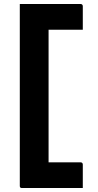

<svg xmlns="http://www.w3.org/2000/svg" viewBox="-20 -780 490 960"><path d="M394 160.1H90Q87 160.1 85 159.6Q83 159.1 81.5 157.6Q80 156.1 79.5 154.1Q79 152.1 79 149.3Q79 49.4 79 -50.9Q79 -151.2 79 -251.5Q79 -351.8 79 -452.4Q79 -552.9 79 -652.5Q79 -679.1 79 -706.3Q79 -733.5 79 -760Q93.1 -760 106.2 -760Q119.3 -760 133.3 -760H383Q388 -760 391 -757Q394 -754 394 -749Q394 -717.1 394 -689.7Q394 -662.2 394 -631.4H222.9Q222.9 -549.2 222.9 -466.2Q222.9 -383.2 222.9 -299.9Q222.9 -216.6 222.9 -133.6Q222.9 -50.6 222.9 31.6H383Q388 31.6 391 34.6Q394 37.6 394 42.6Q394 72.2 394 101.4Q394 130.5 394 160.1Z"/></svg>

Font: Recursive Sans Linear Light
Style: Regular
Weight: 300
Version: Version 1.085